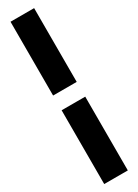

<svg xmlns="http://www.w3.org/2000/svg" viewBox="-286 -894 812 1127"><g transform="rotate(-30 120.0 -330.0)"><path d="M40 -880H200V-380H40ZM40 -280H200V220H40Z"/></g></svg>

Font: Lineal Heavy
Style: Regular
Weight: 900
Designer: Created by Frank Adebiaye with contributions from Anton Moglia & Ariel Martín Pérez
Created by Frank ADEBIAYE with FontF
Foundry: Velvetyne Type Foundry
Version: Version 2.000